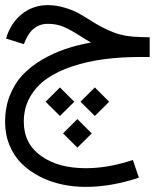

<svg xmlns="http://www.w3.org/2000/svg" viewBox="-38 -399 606 752"><path d="M55.7 -226.1 -14.2 -248Q2.9 -307.6 46.9 -343.3Q90.8 -378.9 149.4 -378.9Q182.6 -378.9 216.1 -368.7Q249.5 -358.4 268.3 -347.9Q287.1 -337.4 317.4 -318.4Q364.7 -288.1 408.7 -271.5Q452.6 -254.9 512.2 -253.9L548.3 -252.9V-175.8H511.7Q436.5 -175.8 370.6 -167.2Q304.7 -158.7 246.1 -139.4Q187.5 -120.1 145.8 -91.1Q104 -62 79.6 -19Q55.2 23.9 55.2 77.6Q55.2 163.1 122.3 211.4Q189.5 259.8 297.9 259.8Q385.7 259.8 482.4 227.5L505.9 296.9Q397.5 333 297.9 333Q249.5 333 204.1 323.2Q158.7 313.5 118.2 292.7Q77.6 272 47.4 242.4Q17.1 212.9 -0.5 170.4Q-18.1 127.9 -18.1 77.6Q-18.1 22 0.5 -24.9Q19 -71.8 50 -105Q81.1 -138.2 125.2 -164.3Q169.4 -190.4 216.6 -206.5Q263.7 -222.7 318.4 -232.4Q301.8 -241.7 278.3 -256.8Q237.8 -282.7 210.4 -294.2Q183.1 -305.7 149.4 -305.7Q83.5 -305.7 55.7 -226.1ZM277.3 -0.5 333.5 -56.6 389.6 -0.5 333.5 55.2ZM140.6 -0.5 196.8 -56.6 252.9 -0.5 196.8 55.2ZM209 123.5 265.1 67.4 321.3 123.5 265.1 179.2Z"/></svg>

Font: AzarMehrMonospaced
Style: SansBold
Weight: 1
Designer: Amin Abedi
Version: Version 1.00